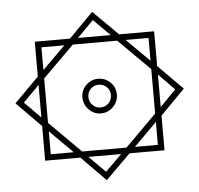

<svg xmlns="http://www.w3.org/2000/svg" viewBox="-58 -892 1038 1000"><g transform="rotate(-5 460.5 -392.0)"><path d="M460 48 333 -81H149V-262L21 -392L149 -521V-703H333L460 -832L590 -703H773V-521L901 -392L773 -262V-81H590ZM375 -703H546L460 -789ZM181 -552 301 -671H181ZM345 -112H577L741 -276V-508L577 -671H345L181 -508V-276ZM741 -552V-671H621ZM460 -301Q424 -301 397.5 -328Q371 -355 371 -392Q371 -430 397.5 -456Q424 -482 460 -482Q498 -482 524.5 -456Q551 -430 551 -392Q551 -355 524.5 -328Q498 -301 460 -301ZM149 -307V-477L65 -392ZM773 -307 856 -392 773 -477ZM460 -332Q486 -332 503 -349.5Q520 -367 520 -392Q520 -417 503 -434Q486 -451 460 -451Q436 -451 419 -434Q402 -417 402 -392Q402 -367 419 -349.5Q436 -332 460 -332ZM181 -112H301L181 -232ZM621 -112H741V-232ZM460 4 546 -81H375Z"/></g></svg>

Font: Noto Naskh Arabic UI Semi
Style: Bold
Weight: 700
Designer: Monotype Design Team, David Williams, Mohamad Dakak and Nizar Qandah
Foundry: Monotype Imaging Inc.
Version: Version 2.014; ttfautohint (v1.8.4.7-5d5b)